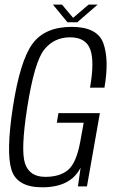

<svg xmlns="http://www.w3.org/2000/svg" viewBox="-20 -794 495 818"><path d="M160 4Q52 4 28.8 -71Q5.5 -146 35 -338.5Q65.5 -535 118.2 -607.2Q171 -679.5 285.5 -679.5Q395.5 -679.5 420.5 -609.2Q445.5 -539 425 -420.5H363.5Q383.5 -533.5 364.2 -584.2Q345 -635 278.5 -635Q210.5 -635 168.5 -582.8Q126.5 -530.5 96 -336Q67.5 -153.5 86.8 -97Q106 -40.5 173 -40.5Q235.5 -40.5 270.2 -70.2Q305 -100 321.5 -188L336.5 -271H222L229 -312H405.5L350.5 0H312L323.5 -80Q281.5 4 160 4ZM267.5 -699 205.5 -774.5H244L291.5 -718L357.5 -774.5H396L309 -699Z"/></svg>

Font: Anybody Light
Style: Italic
Weight: 300
Italic angle: -10°
Designer: Tyler Finck
Foundry: Etcetera Type Company
Version: Version 1.010; ttfautohint (v1.8.3) -l 8 -r 50 -G 200 -x 14 